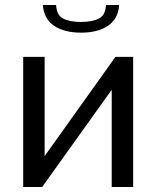

<svg xmlns="http://www.w3.org/2000/svg" viewBox="-20 -750 627 770"><path d="M458 -730Q454 -674 413 -646.5Q372 -619 305 -619Q238 -619 197 -646.5Q156 -674 152 -730H205Q207 -689 233.5 -675.5Q260 -662 305 -662Q350 -662 376.5 -675.5Q403 -689 405 -730ZM159 -124 443 -522H514V0H428V-390L149 0H73V-522H159Z"/></svg>

Font: Boldmen Medium
Style: Regular
Weight: 400
Designer: Matt McInerney, Pablo Impallari, Rodrigo Fuenzalida
Foundry: LIVING CONCEPT
Version: Version 1.000